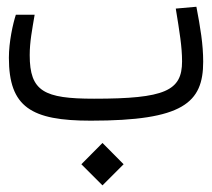

<svg xmlns="http://www.w3.org/2000/svg" viewBox="-20 -355 626 568"><path d="M248.5 2C521.5 2 581.1 -50.8 581.1 -172.4C581.1 -223.6 572.8 -273.4 561 -335L500 -329.6C511.2 -260.3 518.6 -216.8 518.6 -173.3C518.6 -86.4 468.3 -63 258.3 -63C110.4 -63 67.9 -84.5 67.9 -191.9C67.9 -231.9 75.2 -267.6 82.5 -311.5H26.9C18.1 -284.2 6.3 -231.4 6.3 -184.1C6.3 -38.1 72.3 2 248.5 2ZM283.2 193.4 345.7 130.9 283.2 67.9 220.7 130.9Z"/></svg>

Font: Cascadia Mono Light
Style: Regular
Weight: 300
Monospace: yes
Designer: Aaron Bell
Foundry: Saja Typeworks
Version: Version 2404.023